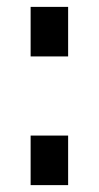

<svg xmlns="http://www.w3.org/2000/svg" viewBox="-20 -538 287 558"><path d="M69 -374V-518H178V-374ZM69 0V-144H178V0Z"/></svg>

Font: Raleway Thin
Style: Bold
Weight: 700
Version: Version 4.026